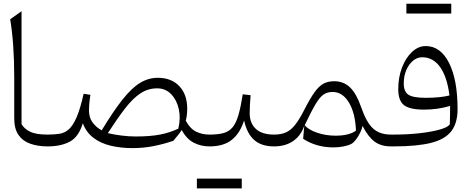

<svg xmlns="http://www.w3.org/2000/svg" viewBox="-20 -793 2571 1040"><path d="M96.7 -732.4V-120.6Q111.3 -95.2 143.1 -79.6Q174.8 -64 237.8 -64H238.3V0H237.8Q186 0 145 -14.2Q104 -28.3 80.6 -61.5Q57.1 -94.7 57.1 -151.9V-372.1Q57.1 -466.8 51.5 -545.7Q45.9 -624.5 35.2 -688.5Z M834.5 -371.6Q908.7 -371.6 951.4 -326.2Q994.1 -280.8 994.1 -204.6Q994.1 -168.5 986.3 -139.2Q1009.3 -96.2 1042 -80.1Q1074.7 -64 1114.7 -64H1115.2V0H1114.7Q1067.4 0 1028.6 -20.5Q989.7 -41 964.4 -88.9Q955.6 -75.2 944.3 -61Q933.1 -46.9 918.9 -30.3Q862.3 -11.2 808.6 -1Q754.9 9.3 697.8 9.3Q634.3 9.3 579.8 -3.7Q525.4 -16.6 486.1 -46.4Q446.8 -76.2 428.7 -125.5Q406.2 -51.3 357.9 -25.6Q309.6 0 238.3 0Q223.6 0 223.6 -30.8V-33.2Q223.6 -64 238.3 -64Q274.4 -64 302.5 -68.4Q330.6 -72.8 353 -92.8Q375.5 -112.8 395 -158Q414.6 -203.1 433.1 -285.2L469.7 -279.3Q465.3 -251 463.6 -231.2Q461.9 -211.4 461.9 -196.8Q461.9 -156.7 480.7 -130.6Q499.5 -104.5 530.8 -86.9Q594.7 -192.4 644.3 -254.6Q693.8 -316.9 739 -344.2Q784.2 -371.6 834.5 -371.6ZM831.5 -314.5Q782.2 -314.5 741 -287.4Q699.7 -260.3 658 -206.3Q616.2 -152.3 564 -71.8Q597.2 -64 637.7 -58.8Q678.2 -53.7 714.8 -53.7Q793.5 -53.7 846.7 -64Q899.9 -74.2 945.8 -96.2Q959.5 -151.9 948.5 -201.7Q937.5 -251.5 907 -283Q876.5 -314.5 831.5 -314.5Z M1046.4 227.5V174.3H1289.6V227.5ZM1115.2 0Q1100.6 0 1100.6 -30.8V-33.2Q1100.6 -64 1115.2 -64Q1161.6 -64 1191.7 -72.5Q1221.7 -81.1 1240.5 -104.2Q1259.3 -127.4 1271.7 -170.4Q1284.2 -213.4 1294.9 -282.2L1337.4 -277.3Q1335 -248.5 1333.7 -223.9Q1332.5 -199.2 1332.5 -179.7Q1332.5 -126 1365.7 -95Q1398.9 -64 1464.4 -64H1464.8V0H1464.4Q1396 0 1356.7 -34.9Q1317.4 -69.8 1302.2 -140.6Q1280.3 -71.3 1235.6 -35.6Q1190.9 0 1115.2 0Z M1790.5 -353Q1841.8 -353 1876.5 -319.1Q1911.1 -285.2 1935.5 -214.4Q1964.4 -130.4 2000.5 -97.2Q2036.6 -64 2098.1 -64H2098.6V0H2098.1Q2044.9 0 2010 -25.1Q1975.1 -50.3 1943.8 -110.8Q1940.4 -93.3 1930.4 -73.2Q1920.4 -53.2 1908 -36.9Q1895.5 -20.5 1884.3 -14.2Q1868.7 -5.4 1841.8 0Q1814.9 5.4 1786.6 5.4Q1693.8 5.4 1622.1 -41L1627.9 -111.3Q1609.9 -57.6 1567.6 -28.8Q1525.4 0 1464.8 0Q1450.2 0 1450.2 -30.8V-33.2Q1450.2 -64 1464.8 -64Q1502 -64 1528.6 -75.7Q1555.2 -87.4 1578.1 -116.2Q1601.1 -145 1627.4 -196.8Q1659.7 -259.8 1683.8 -293.5Q1708 -327.1 1732.7 -340.1Q1757.3 -353 1790.5 -353ZM1781.7 -294.9Q1753.9 -294.9 1733.4 -281.5Q1712.9 -268.1 1689.7 -229.5Q1666.5 -190.9 1630.4 -114.7Q1651.4 -89.8 1698 -74Q1744.6 -58.1 1797.9 -58.1Q1871.1 -58.1 1908.2 -85.4Q1904.3 -180.7 1869.9 -237.8Q1835.4 -294.9 1781.7 -294.9Z M2458.5 -201.7Q2458.5 -127.4 2425.3 -83.3Q2392.1 -39.1 2316.2 -19.5Q2240.2 0 2112.8 0H2098.6Q2084 0 2084 -30.8V-33.2Q2084 -64 2098.6 -64H2111.3Q2188 -64 2254.2 -71.5Q2320.3 -79.1 2364 -91.8Q2407.7 -104.5 2416.5 -120.1Q2417.5 -143.1 2417.7 -169.7Q2418 -196.3 2418 -219.2Q2350.6 -199.2 2277.3 -199.2Q2199.2 -199.2 2168.2 -223.6Q2137.2 -248 2137.2 -310.1Q2137.2 -374 2157.5 -427Q2177.7 -480 2211.7 -511.7Q2245.6 -543.5 2286.1 -543.5Q2366.2 -543.5 2412.4 -452.1Q2458.5 -360.8 2458.5 -201.7ZM2414.6 -275.9Q2402.3 -375.5 2364.3 -429.2Q2326.2 -482.9 2266.6 -482.9Q2239.3 -482.9 2216.6 -463.6Q2193.8 -444.3 2180.4 -412.4Q2167 -380.4 2167 -341.3Q2167 -296.9 2192.1 -280Q2217.3 -263.2 2285.2 -263.2Q2363.8 -263.2 2414.6 -275.9ZM2181.2 -719.7V-772.9H2424.3V-719.7Z"/></svg>

Font: Pinar-DS3-FD Light
Style: Regular
Weight: 300
Designer: Amin Abedi
Version: Version 3.000